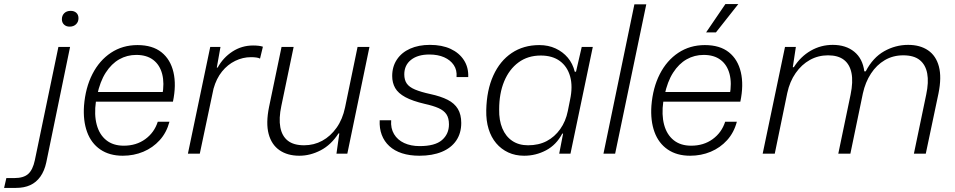

<svg xmlns="http://www.w3.org/2000/svg" viewBox="-150 -750 4662 937"><path d="M-130 167 -119 119H-80Q-35 119 -12.5 99Q10 79 20 32L135 -521H192L76 42Q67 84 47 112Q27 140 -2.5 153.5Q-32 167 -72 167ZM190 -620Q173 -620 162.5 -630Q152 -640 152 -656Q152 -674 163.5 -685.5Q175 -697 195 -697Q212 -697 222.5 -687.5Q233 -678 233 -661Q233 -643 221 -631.5Q209 -620 190 -620Z M449 10Q384 10 339.5 -20.5Q295 -51 275 -106Q255 -161 260 -234Q267 -322 301 -388.5Q335 -455 391.5 -492.5Q448 -530 521 -530Q594 -530 638 -495Q682 -460 696.5 -397.5Q711 -335 694 -254H318Q309 -190 322 -141.5Q335 -93 368.5 -66Q402 -39 454 -39Q515 -39 559 -71Q603 -103 620 -156H677Q663 -103 629.5 -66Q596 -29 549.5 -9.5Q503 10 449 10ZM324 -285 312 -301H656L642 -285Q653 -344 641.5 -388.5Q630 -433 598 -457.5Q566 -482 515 -482Q470 -482 432 -460.5Q394 -439 366 -395.5Q338 -352 324 -285Z M767 0 876 -521H926L908 -420H912Q939 -469 984.5 -498.5Q1030 -528 1085 -528Q1100 -528 1112.5 -526.5Q1125 -525 1133 -522L1119 -464Q1112 -468 1100 -469.5Q1088 -471 1075 -471Q1035 -471 998 -453Q961 -435 933.5 -401Q906 -367 892 -317L825 0Z M1311 10Q1253 10 1214 -17Q1175 -44 1161 -96.5Q1147 -149 1163 -228L1224 -521H1283L1223 -233Q1210 -172 1218 -129Q1226 -86 1254.5 -63.5Q1283 -41 1334 -41Q1382 -41 1422.5 -63Q1463 -85 1492.5 -126.5Q1522 -168 1534 -226L1595 -521H1653L1545 0H1492L1506 -99H1502Q1466 -43 1415 -16.5Q1364 10 1311 10Z M1897 10Q1849 10 1812 -2Q1775 -14 1750 -37Q1725 -60 1713 -92Q1701 -124 1703 -163H1759Q1756 -124 1773 -95.5Q1790 -67 1822.5 -52Q1855 -37 1898 -37Q1973 -37 2007 -66.5Q2041 -96 2041 -143Q2041 -174 2028.5 -192.5Q2016 -211 1990 -222.5Q1964 -234 1923 -243Q1863 -257 1828 -276Q1793 -295 1778.5 -320.5Q1764 -346 1764 -379Q1764 -425 1787 -459.5Q1810 -494 1851.5 -512.5Q1893 -531 1948 -531Q2007 -531 2049 -511.5Q2091 -492 2114 -456.5Q2137 -421 2135 -374H2078Q2081 -408 2064.5 -432.5Q2048 -457 2017.5 -470.5Q1987 -484 1945 -484Q1889 -484 1856 -458Q1823 -432 1823 -387Q1823 -360 1835 -342.5Q1847 -325 1875.5 -313Q1904 -301 1950 -291Q2001 -280 2034.5 -263Q2068 -246 2084.5 -218.5Q2101 -191 2101 -150Q2101 -100 2076.5 -64Q2052 -28 2006 -9Q1960 10 1897 10Z M2408 10Q2365 10 2330.5 -6Q2296 -22 2271.5 -51Q2247 -80 2234.5 -120.5Q2222 -161 2223 -212Q2225 -310 2257.5 -381.5Q2290 -453 2347.5 -491.5Q2405 -530 2482 -530Q2526 -530 2561.5 -513.5Q2597 -497 2621 -468.5Q2645 -440 2655 -400H2661L2689 -521H2743L2634 0H2579L2598 -98H2594Q2565 -43 2515 -16.5Q2465 10 2408 10ZM2427 -41Q2479 -41 2518 -61.5Q2557 -82 2584 -120Q2611 -158 2621 -208L2632 -263Q2646 -328 2632.5 -376.5Q2619 -425 2582.5 -452Q2546 -479 2489 -479Q2426 -479 2380.5 -445.5Q2335 -412 2310.5 -353Q2286 -294 2286 -216Q2285 -163 2301.5 -123.5Q2318 -84 2350 -62.5Q2382 -41 2427 -41Z M2795 0 2946 -729H3004L2852 0Z M3218 10Q3153 10 3108.5 -20.5Q3064 -51 3044 -106Q3024 -161 3029 -234Q3036 -322 3070 -388.5Q3104 -455 3160.5 -492.5Q3217 -530 3290 -530Q3363 -530 3407 -495Q3451 -460 3465.5 -397.5Q3480 -335 3463 -254H3087Q3078 -190 3091 -141.5Q3104 -93 3137.5 -66Q3171 -39 3223 -39Q3284 -39 3328 -71Q3372 -103 3389 -156H3446Q3432 -103 3398.5 -66Q3365 -29 3318.5 -9.5Q3272 10 3218 10ZM3093 -285 3081 -301H3425L3411 -285Q3422 -344 3410.5 -388.5Q3399 -433 3367 -457.5Q3335 -482 3284 -482Q3239 -482 3201 -460.5Q3163 -439 3135 -395.5Q3107 -352 3093 -285ZM3296 -592 3390 -730H3453L3344 -592Z M3572 0 3681 -521H3734L3719 -422H3724Q3757 -474 3806.5 -502.5Q3856 -531 3914 -531Q3978 -531 4019 -497.5Q4060 -464 4068 -402H4075Q4110 -469 4165 -500Q4220 -531 4282 -531Q4340 -531 4379 -504.5Q4418 -478 4432 -425.5Q4446 -373 4430 -294L4368 0H4310L4370 -288Q4383 -349 4375 -391.5Q4367 -434 4338.5 -457Q4310 -480 4258 -480Q4208 -480 4168 -456.5Q4128 -433 4100.5 -391Q4073 -349 4061 -294L4000 0H3941L4001 -288Q4014 -351 4005.5 -393.5Q3997 -436 3968.5 -458Q3940 -480 3891 -480Q3843 -480 3802.5 -457.5Q3762 -435 3733 -393.5Q3704 -352 3692 -296L3631 0Z"/></svg>

Font: Mona Sans ExtraLight Light
Style: Italic
Weight: 300
Italic angle: -11.6951°
Version: Version 2.000